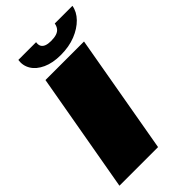

<svg xmlns="http://www.w3.org/2000/svg" viewBox="-231 -817 891 891"><g transform="rotate(-45 214.0 -372.0)"><path d="M-3.5 0H250L353.5 -589.5H100.5ZM233 -621Q287.5 -621 330 -638Q372.5 -655 399.8 -683Q427 -711 432.5 -744.5H316.5Q314 -729.5 306.2 -719.2Q298.5 -709 284 -704Q269.5 -699 247 -699Q227.5 -699 214.8 -704Q202 -709 196.8 -719Q191.5 -729 194 -744.5H77.5Q72.5 -711 89.5 -683Q106.5 -655 143.5 -638Q180.5 -621 233 -621Z"/></g></svg>

Font: Anybody Expanded Black
Style: Italic
Weight: 900
Width: 7
Italic angle: -10°
Version: Version 1.113;gftools[0.9.25]